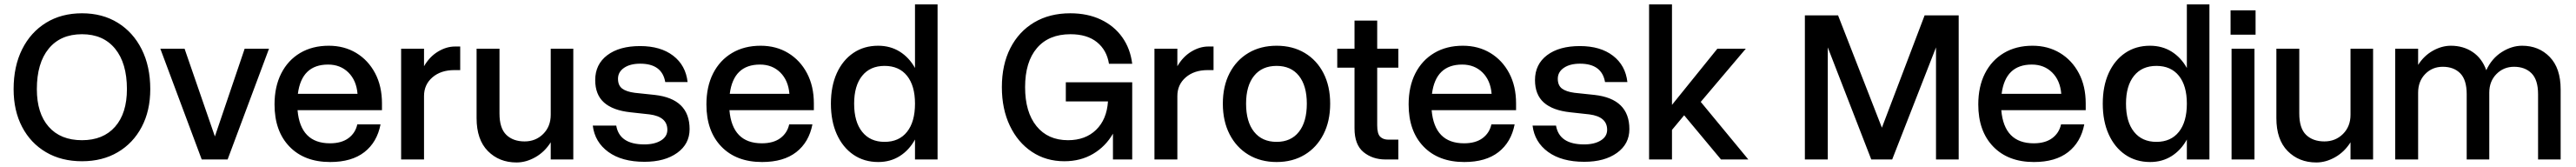

<svg xmlns="http://www.w3.org/2000/svg" viewBox="-20 -720 11640 754"><path d="M41.5 -317.5Q41.5 -420.5 80 -497.5Q118.5 -574.5 188 -617.2Q257.5 -660 350.5 -660Q443 -660 512.2 -617.2Q581.5 -574.5 620.2 -497.5Q659 -420.5 659 -317.5Q659 -220 620.2 -146.8Q581.5 -73.5 512.2 -32.8Q443 8 350.5 8Q257.5 8 188 -32.8Q118.5 -73.5 80 -146.8Q41.5 -220 41.5 -317.5ZM553.5 -317.5Q553.5 -435 500 -500.2Q446.5 -565.5 350.5 -565.5Q253.5 -565.5 200 -500.2Q146.5 -435 146.5 -317.5Q146.5 -208.5 200 -147.8Q253.5 -87 350.5 -87Q446.5 -87 500 -147.8Q553.5 -208.5 553.5 -317.5Z M704.5 -500H814L951 -104L1085.5 -500H1195.5L1008.5 0H891.5Z M1220.5 -248.5Q1220.5 -329 1250.8 -388.5Q1281 -448 1336.2 -480.8Q1391.5 -513.5 1465.5 -513.5Q1535.5 -513.5 1589.8 -480.8Q1644 -448 1675 -389.5Q1706 -331 1706 -253V-222.5H1324.5Q1337.5 -73 1471 -73Q1523 -73 1554.5 -96.2Q1586 -119.5 1594.5 -158.5H1699.5Q1684 -78 1626.5 -33.2Q1569 11.5 1472 11.5Q1355.5 11.5 1288 -58.2Q1220.5 -128 1220.5 -248.5ZM1462.5 -428.5Q1343 -428.5 1326 -296.5H1595.5Q1590.5 -357 1554.2 -392.8Q1518 -428.5 1462.5 -428.5Z M1792.5 -500H1896V-421Q1921 -464 1959 -487Q1997 -510 2036 -510H2059.5V-403.5H2033Q1972 -403.5 1934 -370.8Q1896 -338 1896 -286.5V0H1792.5Z M2237 -207.5Q2237 -141 2267.8 -111.2Q2298.5 -81.5 2350.5 -81.5Q2400.5 -81.5 2434.5 -115.2Q2468.5 -149 2468.5 -202V-500H2570.5V0H2468.5V-77.5Q2441 -34 2399 -10.2Q2357 13.5 2314 13.5Q2235.5 13.5 2184.5 -38Q2133.5 -89.5 2133.5 -186.5V-500H2237Z M2915.5 -203.5 2829 -213Q2749.5 -221.5 2709.5 -257Q2669.5 -292.5 2669.5 -358.5Q2669.5 -429.5 2724 -470.8Q2778.5 -512 2872.5 -512Q2965 -512 3021.8 -468.5Q3078.5 -425 3087 -349.5H2986Q2971.5 -432.5 2873 -432.5Q2827.5 -432.5 2800 -413.8Q2772.5 -395 2772.5 -364.5Q2772.5 -334.5 2791.2 -320.2Q2810 -306 2848 -301L2938 -291.5Q3096 -274 3096 -137Q3096 -70 3040 -29.8Q2984 10.5 2892 10.5Q2790 10.5 2728.8 -34Q2667.5 -78.5 2658.5 -153H2764.5Q2779 -68 2891.5 -68Q2938 -68 2966.8 -85.8Q2995.5 -103.5 2995.5 -134Q2995.5 -193 2915.5 -203.5Z M3172 -248.5Q3172 -329 3202.2 -388.5Q3232.5 -448 3287.8 -480.8Q3343 -513.5 3417 -513.5Q3487 -513.5 3541.2 -480.8Q3595.5 -448 3626.5 -389.5Q3657.5 -331 3657.5 -253V-222.5H3276Q3289 -73 3422.5 -73Q3474.5 -73 3506 -96.2Q3537.5 -119.5 3546 -158.5H3651Q3635.5 -78 3578 -33.2Q3520.5 11.5 3423.5 11.5Q3307 11.5 3239.5 -58.2Q3172 -128 3172 -248.5ZM3414 -428.5Q3294.5 -428.5 3277.5 -296.5H3547Q3542 -357 3505.8 -392.8Q3469.5 -428.5 3414 -428.5Z M4216.5 -700V0H4114.5V-90Q4088 -42 4045.5 -15.2Q4003 11.5 3948.5 11.5Q3884.5 11.5 3836.2 -21.5Q3788 -54.5 3761.2 -113.8Q3734.5 -173 3734.5 -252Q3734.5 -331 3761.2 -389.8Q3788 -448.5 3836 -481Q3884 -513.5 3948 -513.5Q4003 -513.5 4045.5 -487Q4088 -460.5 4114.5 -413V-700ZM3839.5 -252Q3839.5 -170 3875.8 -124.8Q3912 -79.5 3977 -79.5Q4042.5 -79.5 4078.5 -124.8Q4114.5 -170 4114.5 -252Q4114.5 -333 4078.5 -377.8Q4042.5 -422.5 3977 -422.5Q3912 -422.5 3875.8 -377.8Q3839.5 -333 3839.5 -252Z M4507 -326.5Q4507 -427.5 4545.2 -502.5Q4583.5 -577.5 4653 -618.8Q4722.5 -660 4816 -660Q4894.5 -660 4954.5 -631.5Q5014.5 -603 5051 -551.8Q5087.5 -500.5 5096 -432H4991Q4981 -494 4936.5 -529.8Q4892 -565.5 4817 -565.5Q4719 -565.5 4665.5 -503Q4612 -440.5 4612 -326.5Q4612 -214 4663.5 -150.5Q4715 -87 4806 -87Q4884.5 -87 4932.8 -133.8Q4981 -180.5 4986.5 -262H4796V-348.5H5096V0H5009V-116.5Q4975.5 -58.5 4919 -25.2Q4862.5 8 4789.5 8Q4706.5 8 4642.8 -34.5Q4579 -77 4543 -152.5Q4507 -228 4507 -326.5Z M5196.5 -500H5300V-421Q5325 -464 5363 -487Q5401 -510 5440 -510H5463.5V-403.5H5437Q5376 -403.5 5338 -370.8Q5300 -338 5300 -286.5V0H5196.5Z M5505.5 -252Q5505.5 -331 5536 -389.8Q5566.5 -448.5 5621.2 -481Q5676 -513.5 5748.5 -513.5Q5821 -513.5 5875.5 -481Q5930 -448.5 5960.2 -389.8Q5990.5 -331 5990.5 -252Q5990.5 -173 5960.2 -113.8Q5930 -54.5 5875.5 -21.5Q5821 11.5 5748.5 11.5Q5676 11.5 5621.2 -21.5Q5566.5 -54.5 5536 -113.8Q5505.5 -173 5505.5 -252ZM5885 -252Q5885 -333 5849.2 -377.8Q5813.5 -422.5 5748.5 -422.5Q5683 -422.5 5646.8 -377.8Q5610.5 -333 5610.5 -252Q5610.5 -170 5646.8 -124.8Q5683 -79.5 5748.5 -79.5Q5813.5 -79.5 5849.2 -124.8Q5885 -170 5885 -252Z M6298.5 -89.5V0H6240.5Q6182 0 6141.2 -33.2Q6100.5 -66.5 6100.5 -140.5V-414.5H6022.5V-500H6100.5V-627H6203V-500H6298.5V-414.5H6203V-154Q6203 -116 6216.5 -102.8Q6230 -89.5 6253 -89.5Z M6345 -248.5Q6345 -329 6375.2 -388.5Q6405.5 -448 6460.8 -480.8Q6516 -513.5 6590 -513.5Q6660 -513.5 6714.2 -480.8Q6768.5 -448 6799.5 -389.5Q6830.5 -331 6830.5 -253V-222.5H6449Q6462 -73 6595.5 -73Q6647.5 -73 6679 -96.2Q6710.5 -119.5 6719 -158.5H6824Q6808.5 -78 6751 -33.2Q6693.5 11.5 6596.5 11.5Q6480 11.5 6412.5 -58.2Q6345 -128 6345 -248.5ZM6587 -428.5Q6467.5 -428.5 6450.5 -296.5H6720Q6715 -357 6678.8 -392.8Q6642.5 -428.5 6587 -428.5Z M7162 -203.5 7075.5 -213Q6996 -221.5 6956 -257Q6916 -292.5 6916 -358.5Q6916 -429.5 6970.5 -470.8Q7025 -512 7119 -512Q7211.5 -512 7268.2 -468.5Q7325 -425 7333.5 -349.5H7232.5Q7218 -432.5 7119.5 -432.5Q7074 -432.5 7046.5 -413.8Q7019 -395 7019 -364.5Q7019 -334.5 7037.8 -320.2Q7056.5 -306 7094.5 -301L7184.5 -291.5Q7342.5 -274 7342.5 -137Q7342.5 -70 7286.5 -29.8Q7230.5 10.5 7138.5 10.5Q7036.5 10.5 6975.2 -34Q6914 -78.5 6905 -153H7011Q7025.5 -68 7138 -68Q7184.5 -68 7213.2 -85.8Q7242 -103.5 7242 -134Q7242 -193 7162 -203.5Z M7740 -500H7868.5L7665 -260L7880 0H7756.5L7590 -199.5L7535 -133.5V0H7431.5V-700H7535V-246.5Z M8530 0H8435.5L8239 -506V0H8135.5V-650.5H8285.5L8483.5 -143.5L8676.5 -650.5H8830.5V0H8728V-506Z M8919 -248.5Q8919 -329 8949.2 -388.5Q8979.5 -448 9034.8 -480.8Q9090 -513.5 9164 -513.5Q9234 -513.5 9288.2 -480.8Q9342.5 -448 9373.5 -389.5Q9404.5 -331 9404.5 -253V-222.5H9023Q9036 -73 9169.5 -73Q9221.5 -73 9253 -96.2Q9284.5 -119.5 9293 -158.5H9398Q9382.5 -78 9325 -33.2Q9267.5 11.5 9170.5 11.5Q9054 11.5 8986.5 -58.2Q8919 -128 8919 -248.5ZM9161 -428.5Q9041.5 -428.5 9024.5 -296.5H9294Q9289 -357 9252.8 -392.8Q9216.5 -428.5 9161 -428.5Z M9963.5 -700V0H9861.5V-90Q9835 -42 9792.5 -15.2Q9750 11.5 9695.5 11.5Q9631.5 11.5 9583.2 -21.5Q9535 -54.5 9508.2 -113.8Q9481.5 -173 9481.5 -252Q9481.5 -331 9508.2 -389.8Q9535 -448.5 9583 -481Q9631 -513.5 9695 -513.5Q9750 -513.5 9792.5 -487Q9835 -460.5 9861.5 -413V-700ZM9586.5 -252Q9586.5 -170 9622.8 -124.8Q9659 -79.5 9724 -79.5Q9789.5 -79.5 9825.5 -124.8Q9861.5 -170 9861.5 -252Q9861.5 -333 9825.5 -377.8Q9789.5 -422.5 9724 -422.5Q9659 -422.5 9622.8 -377.8Q9586.5 -333 9586.5 -252Z M10059 -673.5H10172V-563.5H10059ZM10063.5 -500H10167V0H10063.5Z M10369.5 -207.5Q10369.5 -141 10400.2 -111.2Q10431 -81.5 10483 -81.5Q10533 -81.5 10567 -115.2Q10601 -149 10601 -202V-500H10703V0H10601V-77.5Q10573.5 -34 10531.5 -10.2Q10489.5 13.5 10446.5 13.5Q10368 13.5 10317 -38Q10266 -89.5 10266 -186.5V-500H10369.5Z M11126 -294.5Q11126 -359.5 11096.8 -389Q11067.5 -418.5 11018 -418.5Q10970.5 -418.5 10938.5 -385.8Q10906.5 -353 10906.5 -301.5V0H10803V-500H10906.5V-427Q10933 -468.5 10973.2 -491Q11013.5 -513.5 11054.5 -513.5Q11110.5 -513.5 11152.8 -485.2Q11195 -457 11214.5 -403Q11239 -456 11284.2 -484.8Q11329.5 -513.5 11376.5 -513.5Q11452 -513.5 11501.2 -462.8Q11550.5 -412 11550.5 -316.5V0H11448.5V-294.5Q11448.5 -359.5 11419 -389Q11389.5 -418.5 11340 -418.5Q11293 -418.5 11260.5 -385.8Q11228 -353 11228 -301.5V0H11126Z"/></svg>

Font: Overused Grotesk Medium
Style: Regular
Weight: 525
Version: Version 0.004